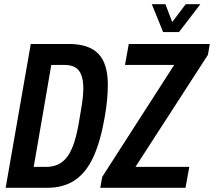

<svg xmlns="http://www.w3.org/2000/svg" viewBox="-20 -897 1022 917"><path d="M7 0 127 -687H308Q405 -687 450 -640Q495 -593 495 -492Q495 -459 491.5 -420Q488 -381 480 -337Q460 -221 425.5 -146.5Q391 -72 337 -36Q283 0 205 0ZM141 -100H201Q228 -100 251.5 -109Q275 -118 294.5 -140Q314 -162 329 -201.5Q344 -241 355 -302Q365 -358 370 -390.5Q375 -423 376.5 -442Q378 -461 378 -474Q378 -516 367.5 -541Q357 -566 337 -576.5Q317 -587 286 -587H225ZM459 0 468 -52 812 -587H577L595 -687H982L973 -635L627 -100H884L866 0ZM937 -877 835 -744H759L705 -877H770L817 -754H774L867 -877Z"/></svg>

Font: Archivo ExtraCondensed SemiBold
Style: Italic
Weight: 600
Width: 2
Italic angle: -10°
Designer: Hector Gatti
Foundry: Omnibus-Type
Version: Version 2.001